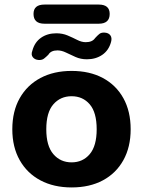

<svg xmlns="http://www.w3.org/2000/svg" viewBox="-20 -812 628 842"><path d="M294 10Q216 10 157.5 -21Q99 -52 66.5 -109.5Q34 -167 34 -245Q34 -324 66.5 -381.5Q99 -439 157.5 -470Q216 -501 294 -501Q373 -501 431 -470Q489 -439 521 -381.5Q553 -324 553 -245Q553 -167 521 -109.5Q489 -52 431 -21Q373 10 294 10ZM294 -100Q343 -100 373.5 -136Q404 -172 404 -245Q404 -319 373.5 -354.5Q343 -390 294 -390Q245 -390 214 -354.5Q183 -319 183 -245Q183 -172 214 -136Q245 -100 294 -100ZM175 -708Q127 -708 127 -751Q127 -792 175 -792H413Q461 -792 461 -751Q461 -708 413 -708ZM149 -549Q133 -550 124 -561Q115 -572 122 -590Q132 -627 160 -646.5Q188 -666 227 -666Q254 -666 276.5 -656.5Q299 -647 318.5 -637Q338 -627 356 -627Q385 -627 397 -645Q407 -656 415.5 -663Q424 -670 439 -669Q456 -668 464 -657Q472 -646 467 -628Q457 -591 428.5 -571.5Q400 -552 361 -552Q334 -552 311.5 -562Q289 -572 269.5 -581.5Q250 -591 232 -591Q203 -591 192 -572Q182 -562 173 -555Q164 -548 149 -549Z"/></svg>

Font: Chiron GoRound TC
Style: Bold
Weight: 700
Designer: Ryoko NISHIZUKA 西塚涼子 (kana, bopomofo & ideographs); Paul D. Hunt (Latin, Greek & Cyrillic); Sandoll Communications 산돌커뮤니
Foundry: Adobe
Version: Version 1.000;hotconv 1.1.1;makeotfexe 2.6.0